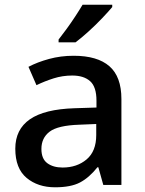

<svg xmlns="http://www.w3.org/2000/svg" viewBox="-20 -786 615 816"><path d="M293 -549Q394 -549 445 -504.5Q496 -460 496 -365V0H419L398 -75H394Q359 -31 320 -10.5Q281 10 214 10Q141 10 93 -30Q45 -70 45 -154Q45 -236 107 -279Q169 -322 297 -326L390 -329V-358Q390 -417 363 -441Q336 -465 287 -465Q246 -465 208 -453Q170 -441 135 -424L101 -502Q139 -522 188.5 -535.5Q238 -549 293 -549ZM317 -256Q226 -253 191 -226.5Q156 -200 156 -153Q156 -111 181 -92.5Q206 -74 246 -74Q307 -74 348 -108.5Q389 -143 389 -212V-259ZM457 -756Q442 -738 414.5 -709Q387 -680 356 -652Q325 -624 301 -606H229V-618Q244 -637 263 -663Q282 -689 300 -716.5Q318 -744 331 -766H457Z"/></svg>

Font: Noto Sans Sora Sompeng Medium
Style: Regular
Weight: 500
Designer: Monotype Design Team. David Williams.
Foundry: Monotype Imaging Inc.
Version: Version 2.101; ttfautohint (v1.8.4.7-5d5b)